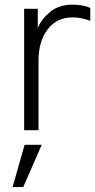

<svg xmlns="http://www.w3.org/2000/svg" viewBox="-20 -550 401 811"><path d="M82 0V-512.7H139.6V-431.6Q154.3 -468.8 191.4 -499.5Q228.5 -530.3 287.1 -530.3Q332 -530.3 361.3 -516.6V-461.9Q323.2 -476.6 287.1 -476.6Q219.7 -476.6 181.2 -425.8Q142.6 -375 142.6 -293.9V0ZM33.2 240.2 84 61.5H156.2L78.1 240.2Z"/></svg>

Font: Gothic A1 Light
Style: Regular
Weight: 300
Version: Version 2.50